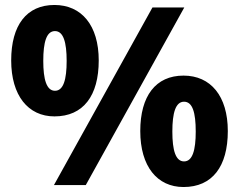

<svg xmlns="http://www.w3.org/2000/svg" viewBox="-20 -744 962 772"><path d="M199 -724C87 -724 25 -643 25 -501C25 -360 93 -276 199 -276C315 -276 377 -359 377 -501C377 -642 308 -724 199 -724ZM721 -714H593L197 0H325ZM201 -619C235 -619 248 -574 248 -499C248 -424 235 -379 201 -379C167 -379 154 -425 154 -499C154 -575 167 -619 201 -619ZM718 -440C606 -440 544 -358 544 -217C544 -75 612 8 718 8C834 8 896 -75 896 -217C896 -358 827 -440 718 -440ZM720 -335C754 -335 767 -292 767 -215C767 -140 754 -95 720 -95C686 -95 673 -140 673 -215C673 -290 686 -335 720 -335Z"/></svg>

Font: Noto Sans Thai Looped UI Narrow ExtraBold
Style: Regular
Weight: 800
Width: 4
Designer: Cadson Demak Team
Foundry: Cadson Demak Co., Ltd.
Version: Version 1.000